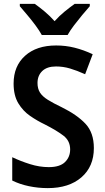

<svg xmlns="http://www.w3.org/2000/svg" viewBox="-20 -958 542 988"><path d="M463 -196Q463 -101 399 -45.5Q335 10 226 10Q176 10 128.5 0Q81 -10 43 -29V-149Q85 -129 134 -113.5Q183 -98 231 -98Q288 -98 314.5 -124Q341 -150 341 -189Q341 -233 307 -259.5Q273 -286 210 -318Q172 -336 135 -361.5Q98 -387 74 -427Q50 -467 50 -528Q50 -618 109 -671Q168 -724 269 -724Q318 -724 364 -712.5Q410 -701 457 -679L418 -576Q376 -595 340.5 -605.5Q305 -616 268 -616Q222 -616 197.5 -592.5Q173 -569 173 -531Q173 -502 185.5 -482Q198 -462 226 -444.5Q254 -427 298 -406Q377 -367 420 -321Q463 -275 463 -196ZM195 -778Q183 -800 163 -827Q143 -854 121 -880Q99 -906 82 -926V-938H159Q182 -922 209.5 -899Q237 -876 261 -849Q286 -877 312.5 -898.5Q339 -920 364 -938H442V-926Q425 -907 403 -880.5Q381 -854 360.5 -827Q340 -800 328 -778Z"/></svg>

Font: Noto Sans Sinhala UI SemiCondensed SemiBold
Style: Regular
Weight: 600
Width: 4
Designer: Jelle Bosma - Monotype Design Team
Foundry: Monotype Imaging Inc.
Version: Version 2.006; ttfautohint (v1.8.4.7-5d5b)